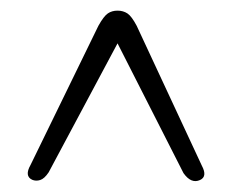

<svg xmlns="http://www.w3.org/2000/svg" viewBox="-20 -732 437 361"><path d="M356 -393.5Q339.5 -386 325 -406.5L201 -650.5L71.5 -408Q63.5 -396 55.5 -393.5Q47.5 -391 40.5 -394Q25.5 -401 37.5 -422L165 -683.5Q175 -701.5 182.8 -706.8Q190.5 -712 201 -712Q211.5 -712 219.5 -706.8Q227.5 -701.5 237 -683.5L359.5 -420.5Q370.5 -400 356 -393.5Z"/></svg>

Font: Fraunces 72pt S000 SemiBold
Style: Regular
Weight: 600
Version: Version 1.000; ttfautohint (v1.8.3)